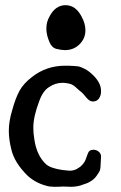

<svg xmlns="http://www.w3.org/2000/svg" viewBox="-20 -718 462 734"><path d="M195.3 -531.2Q177.7 -536.1 168.9 -557.6Q157.2 -585 157.2 -608.4Q157.2 -633.8 168.9 -654.3Q191.4 -698.2 230.5 -698.2Q269.5 -698.2 292 -654.3Q306.6 -627.9 306.6 -601.6Q306.6 -577.1 292 -557.6Q267.6 -526.4 228.5 -526.4Q214.8 -526.4 195.3 -531.2ZM336.9 -330.1Q336.9 -330.1 334 -330.1Q322.3 -330.1 309.1 -346.2Q295.9 -362.3 292 -365.2Q285.2 -370.1 276.9 -377.9Q268.6 -385.7 261.2 -391.1Q253.9 -396.5 244.1 -398.4Q230.5 -401.4 218.8 -401.4Q191.4 -401.4 167 -384.8Q143.6 -370.1 129.9 -331.1Q107.4 -272.5 107.4 -229.5Q107.4 -208 111.3 -185.5Q120.1 -124 155.3 -90.8Q171.9 -75.2 216.8 -68.4Q219.7 -68.4 230.5 -66.9Q241.2 -65.4 246.1 -65.4Q263.7 -65.4 277.3 -74.2Q288.1 -80.1 295.9 -89.4Q303.7 -98.6 306.6 -106Q309.6 -113.3 315.4 -129.9Q320.3 -145.5 336.9 -145.5Q348.6 -145.5 357.4 -138.2Q366.2 -130.9 366.2 -120.1V-118.2Q366.2 -110.4 365.2 -98.6Q364.3 -73.2 362.3 -67.4Q360.4 -61.5 350.6 -47.9Q349.6 -45.9 348.6 -44.9Q340.8 -34.2 329.6 -26.9Q318.4 -19.5 312.5 -17.6Q306.6 -15.6 287.1 -8.8Q269.5 -3.9 252 -3.9Q247.1 -3.9 236.8 -4.4Q226.6 -4.9 220.7 -4.9Q208 -3.9 188.5 -3.9Q168.9 -3.9 157.2 -7.8Q116.2 -18.6 85.9 -45.9Q35.2 -95.7 23.4 -146.5Q13.7 -184.6 13.7 -217.8Q13.7 -253.9 26.4 -295.9Q39.1 -342.8 54.7 -371.1Q70.3 -399.4 102.5 -423.8Q157.2 -466.8 228.5 -466.8H242.2Q267.6 -465.8 277.8 -464.4Q288.1 -462.9 304.2 -454.6Q320.3 -446.3 336.9 -429.7Q366.2 -400.4 366.2 -371.1Q366.2 -362.3 365.2 -357.4Q358.4 -331.1 336.9 -330.1Z"/></svg>

Font: LPEducational
Style: Medium
Weight: 500
Designer: Based on Essays1743, by John Stracke, which says:

Based on the typeface in a 1743 English translation of the essays of 
Version: Version 001.204